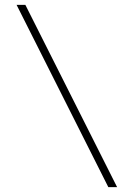

<svg xmlns="http://www.w3.org/2000/svg" viewBox="-20 -742 548 787"><path d="M48 -722H84L460 25H424Z"/></svg>

Font: Bai Jamjuree ExtraLight
Style: Regular
Weight: 275
Designer: Katatrad Aksorn Co.,Ltd.
Foundry: Cadson Demak Co.,Ltd.
Version: Version 1.000; ttfautohint (v1.6)